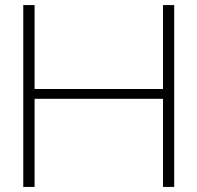

<svg xmlns="http://www.w3.org/2000/svg" viewBox="-20 -735 776 755"><path d="M71.5 0V-715H116V-356.5L83 -385H645.5L621 -356.5V-715H665V0H621V-375L645.5 -346.5H83L116 -375V0Z"/></svg>

Font: Russolo 10pt ExtraLight
Style: Regular
Weight: 200
Designer: Micah Stupak-Hahn
Version: Version 1.000